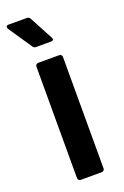

<svg xmlns="http://www.w3.org/2000/svg" viewBox="-141 -744 508 788"><g transform="rotate(-20 112.5 -350.0)"><path d="M68 0Q63 0 59.5 -3.5Q56 -7 56 -12V-499Q56 -504 59.5 -507.5Q63 -511 68 -511H160Q165 -511 168.5 -507.5Q172 -504 172 -499V-12Q172 -7 168.5 -3.5Q165 0 160 0ZM156 -589Q158 -585 158 -583Q158 -575 148 -575H82Q73 -575 68 -583L-1 -685Q-3 -689 -3 -692Q-3 -700 7 -700H86Q97 -700 101 -692Z"/></g></svg>

Font: LinhAnh SemBd
Style: Regular
Weight: 600
Monospace: yes
Designer: Jeremy Tribby
Foundry: Tribby Type
Version: Version 1.408